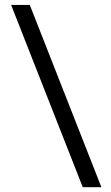

<svg xmlns="http://www.w3.org/2000/svg" viewBox="-20 -735 452 784"><path d="M101.6 -714.8 394 29.3H317.9L25.4 -714.8Z"/></svg>

Font: Oxygen
Style: Regular
Weight: 400
Designer: Vernon Adams
Foundry: Vernon Adams
Version: Version Release 0.2.3 webfont; ttfautohint (v0.93.3-1d66) -l